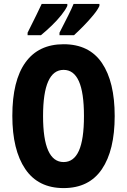

<svg xmlns="http://www.w3.org/2000/svg" viewBox="-20 -951 649 981"><path d="M566 -358Q566 -183 500.5 -86.5Q435 10 305 10Q175 10 109 -87.5Q43 -185 43 -359Q43 -539 110 -632Q177 -725 305 -725Q436 -725 501 -629Q566 -533 566 -358ZM200 -358Q200 -123 305 -123Q357 -123 383 -180.5Q409 -238 409 -358Q409 -478 383 -536Q357 -594 305 -594Q200 -594 200 -358ZM488 -921Q480 -902 457 -874Q434 -846 407 -818.5Q380 -791 358 -771H284V-784Q310 -834 329 -872.5Q348 -911 356 -931H488ZM324 -921Q315 -901 293.5 -874Q272 -847 244 -820Q216 -793 189 -771H121V-784Q147 -835 165.5 -873.5Q184 -912 193 -931H324Z"/></svg>

Font: Noto Sans Gujarati ExtraCondensed ExtraBold
Style: Regular
Weight: 800
Width: 2
Designer: Jelle Bosma - Monotype Design Team, Universal Thirst
Foundry: Monotype Imaging Inc.
Version: Version 2.106; ttfautohint (v1.8.4.7-5d5b)